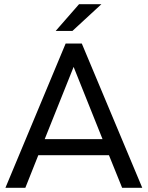

<svg xmlns="http://www.w3.org/2000/svg" viewBox="-20 -898 706 918"><path d="M501 -155.8H163.1L101.1 0H5.9L293.9 -689.9H371.1L660.2 0H564ZM470.2 -232.9 332 -578.1 193.8 -232.9ZM357.9 -877.9H464.8L326.2 -750H246.1Z"/></svg>

Font: D-DIN Exp
Style: Regular
Weight: 400
Width: 7
Designer: Charles Nix
Foundry: Datto Inc.
Version: Version 1.00